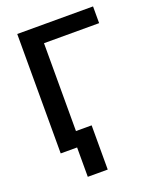

<svg xmlns="http://www.w3.org/2000/svg" viewBox="-160 -805 878 1074"><g transform="rotate(-20 278.5 -268.0)"><path d="M75.7 0ZM526.9 -611.3H198.7V0H75.7V-710.9H526.9ZM292 174.8H173.3V-88.4H292Z"/></g></svg>

Font: Roboto-o Medium
Style: Regular
Weight: 500
Designer: Google
Version: Version 2.134; 2016; ttfautohint (v1.6)